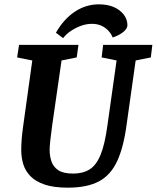

<svg xmlns="http://www.w3.org/2000/svg" viewBox="-20 -855 723 886"><path d="M436 -835Q477 -835 506 -822Q535 -809 551.5 -787Q568 -765 568 -739Q568 -723 549 -707.5Q530 -692 500 -682Q493 -700 479 -714.5Q465 -729 446.5 -737Q428 -745 404 -745Q379 -745 354 -736Q329 -727 307.5 -712.5Q286 -698 271 -679L238 -704Q275 -768 326 -801.5Q377 -835 436 -835ZM293 11Q229 11 187 -3Q145 -17 121 -41.5Q97 -66 87.5 -97Q78 -128 78 -163Q78 -211 87 -274L129 -576L59 -590L68 -648H342L334 -590L264 -576L221 -278Q216 -243 212.5 -210.5Q209 -178 209 -164Q209 -135 217.5 -110Q226 -85 249 -69.5Q272 -54 318 -54Q362 -54 393 -73Q424 -92 444 -140.5Q464 -189 476 -278L518 -576L449 -590L456 -648H683L676 -590L606 -576L564 -278Q550 -174 520 -110Q490 -46 435.5 -17.5Q381 11 293 11Z"/></svg>

Font: Faustina
Style: Bold Italic
Weight: 700
Italic angle: -8°
Designer: Alfonso Garcia
Foundry: http://www.omnibus-type.com
Version: Version 1.200